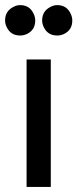

<svg xmlns="http://www.w3.org/2000/svg" viewBox="-68 -739 306 759"><path d="M-47.9 -658.2Q-47.9 -695.3 -14.6 -711.9Q-2 -718.8 11.7 -718.8Q49.8 -718.8 65.4 -683.6Q71.3 -670.9 71.3 -658.2Q71.3 -620.1 38.1 -604.5Q25.4 -598.6 11.7 -598.6Q-26.4 -598.6 -42 -632.8Q-47.9 -645.5 -47.9 -658.2ZM98.6 -658.2Q98.6 -695.3 131.8 -711.9Q144.5 -718.8 158.2 -718.8Q196.3 -718.8 211.9 -683.6Q217.8 -670.9 217.8 -658.2Q217.8 -620.1 184.6 -604.5Q171.9 -598.6 158.2 -598.6Q120.1 -598.6 104.5 -632.8Q98.6 -645.5 98.6 -658.2ZM37.1 0V-503.9H132.8V0Z"/></svg>

Font: Post No Bills Jaffna
Style: Bold
Weight: 700
Designer: Kosala Senevirathne, Siva Puranthara, Lasantha Premarathna, Tharique Azeez
Foundry: Mooniak
Version: Version 1.220 ; ttfautohint (v1.6)